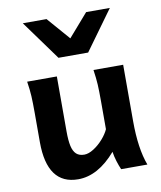

<svg xmlns="http://www.w3.org/2000/svg" viewBox="-87 -851 783 933"><g transform="rotate(-10 304.0 -384.5)"><path d="M410.2 -90.3Q321.8 12.2 223.6 12.2Q147.5 12.2 109.1 -40.5Q70.8 -93.3 70.8 -197.8V-341.8Q70.8 -393.1 69.1 -425Q67.4 -457 61 -498H207.5V-227.1Q207.5 -181.6 213.6 -154.3Q219.7 -127 234.1 -113.8Q248.5 -100.6 273.4 -100.6Q294.4 -100.6 319.8 -116.7Q345.2 -132.8 366.5 -157Q387.7 -181.2 397.9 -204.1V-341.8Q397.9 -394 396.2 -424.8Q394.5 -455.6 388.2 -498H534.7V-219.7Q534.7 -84.5 566.4 0H437Q428.7 -18.6 421.1 -43Q413.6 -67.4 410.2 -90.3ZM206.5 -781.2 304.2 -668.9 401.9 -781.2H519L377.4 -585.9H231L89.4 -781.2Z"/></g></svg>

Font: Lesson One
Style: Bold
Weight: 700
Designer: But Ko, Victor Gaultney, Annie Olsen, Julie Remington, Don Collingsworth, Eric Hays, Becca Hirsbrunner
Version: Version 1.100